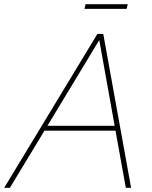

<svg xmlns="http://www.w3.org/2000/svg" viewBox="-48 -891 722 911"><path d="M442 -730H414L-28 0H-1L163 -271H500L549 0H574ZM177 -294 423 -701 496 -294ZM353 -849H553L558 -871H358Z"/></svg>

Font: Nacelle Thin
Style: Italic
Weight: 100
Italic angle: -12°
Designer: Sora Sagano
Foundry: Sora Sagano
Version: Version 1.000;FEAKit 1.0